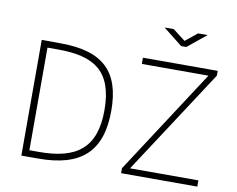

<svg xmlns="http://www.w3.org/2000/svg" viewBox="-94 -1055 1455 1181"><g transform="rotate(10 633.5 -464.5)"><path d="M1050 -929 976 -869 898 -929H841L961 -834H993L1110 -929ZM110 -723V0H216C482 0 607 -112 607 -367C607 -608 498 -721 230 -722C170 -722 112 -723 110 -723ZM733 0H1209V-39H782L1209 -693V-723H742V-684H1158L733 -31ZM153 -682H219C440 -682 565 -612 565 -363C565 -127 447 -41 213 -41H153Z"/></g></svg>

Font: United Sans Thin
Style: Regular
Weight: 100
Designer: Pablo Impallari, Rodrigo Fuenzalida (Modified by Dan O. Williams)
Version: Version 1.000;PS 001.000;hotconv 1.0.88;makeotf.lib2.5.64775